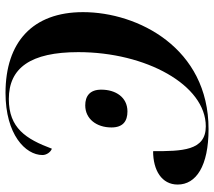

<svg xmlns="http://www.w3.org/2000/svg" viewBox="-60 -704 776 696"><g transform="rotate(-90 328.0 -356.0)"><path d="M339 -724C189 -724 114 -652 114 -590C114 -575 125 -560 137 -556C172 -650 212 -712 317 -712C430 -712 487 -633 487 -460C487 -215 368 2 218 2C129 2 128 -85 128 -189C59 -189 7 -158 7 -100C7 -33 74 12 208 12C502 12 632 -244 632 -443C632 -626 523 -724 339 -724ZM272 -282C323 -282 351 -324 351 -377C351 -419 327 -435 294 -435C245 -435 214 -394 214 -340C214 -298 237 -282 272 -282Z"/></g></svg>

Font: Noto Serif Display SemiBold
Style: Italic
Weight: 600
Italic angle: -12°
Designer: Monotype Design Team
Foundry: Monotype Imaging Inc.
Version: Version 2.009